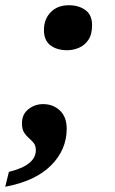

<svg xmlns="http://www.w3.org/2000/svg" viewBox="-32 -561 439 734"><path d="M225 -369Q185 -369 160.5 -388Q136 -407 136 -446Q136 -488 162 -514.5Q188 -541 231 -541Q269 -541 294.5 -522.5Q320 -504 320 -465Q320 -429 305.5 -408Q291 -387 269 -378Q247 -369 225 -369ZM-12 153 2 96Q105 71 105 13Q105 -4 97 -14Q89 -24 78.5 -33Q68 -42 60 -54.5Q52 -67 52 -90Q52 -124 76.5 -143.5Q101 -163 133 -163Q171 -163 197 -138.5Q223 -114 223 -69Q223 11 163.5 71Q104 131 -12 153Z"/></svg>

Font: Noto Serif Tamil ExtraBold
Style: Italic
Weight: 800
Italic angle: -12°
Designer: Indian Type Foundry, Tom Grace, and the Monotype Design Team
Foundry: Monotype Imaging Inc.
Version: Version 2.003; ttfautohint (v1.8.4.7-5d5b)